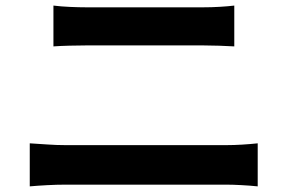

<svg xmlns="http://www.w3.org/2000/svg" viewBox="-20 -699 1040 682"><path d="M169.8 -679.2Q196.9 -675.8 229.3 -674.4Q261.7 -673 287.1 -673Q308.2 -673 343.2 -673Q378.1 -673 419.8 -673Q461.5 -673 505.4 -673Q549.3 -673 588.7 -673Q628.2 -673 657.9 -673Q687.6 -673 701.2 -673Q731.4 -673 761.1 -674.8Q790.8 -676.6 812.2 -679.2V-534.2Q790.8 -535.4 759.1 -536.6Q727.3 -537.7 701.2 -537.7Q687.9 -537.7 656.6 -537.7Q625.3 -537.7 583.1 -537.7Q540.9 -537.7 495.4 -537.7Q449.8 -537.7 407.7 -537.7Q365.6 -537.7 333.8 -537.7Q302 -537.7 287.8 -537.7Q259.4 -537.7 227.3 -536.8Q195.3 -536 169.8 -534.2ZM85.7 -189.9Q115.5 -188.1 148.5 -185.8Q181.4 -183.5 211.1 -183.5Q224.4 -183.5 259 -183.5Q293.5 -183.5 341.5 -183.5Q389.4 -183.5 444.1 -183.5Q498.9 -183.5 553.3 -183.5Q607.6 -183.5 655.5 -183.5Q703.3 -183.5 737.5 -183.5Q771.8 -183.5 785.2 -183.5Q810.6 -183.5 840.1 -185.3Q869.6 -187.1 895.4 -189.9V-37Q868.8 -39.8 837.9 -41.4Q807.1 -43.1 785.2 -43.1Q771.8 -43.1 737.5 -43.1Q703.3 -43.1 655.5 -43.1Q607.6 -43.1 553.3 -43.1Q498.9 -43.1 444.1 -43.1Q389.4 -43.1 341.5 -43.1Q293.5 -43.1 259 -43.1Q224.4 -43.1 211.1 -43.1Q181.4 -43.1 147.7 -41.3Q114 -39.5 85.7 -37Z"/></svg>

Font: Noto Sans JP
Style: Regular
Weight: 100
Designer: Ryoko NISHIZUKA 西塚涼子 (kana, bopomofo & ideographs); Paul D. Hunt (Latin, Greek & Cyrillic); Sandoll Communications 산돌커뮤니
Foundry: Adobe
Version: Version 2.004;hotconv 1.0.118;makeotfexe 2.5.65603